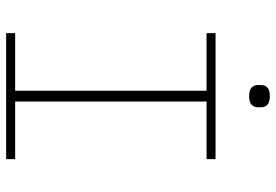

<svg xmlns="http://www.w3.org/2000/svg" viewBox="-160 -760 919 640"><g transform="rotate(90 300.0 -439.5)"><path d="M90 0V-30H282V-668H90V-698H510V-668H318V-30H510V0ZM300 -810Q280 -810 271.5 -818Q263 -826 263 -839V-850Q263 -863 271.5 -871Q280 -879 300 -879Q320 -879 328.5 -871Q337 -863 337 -850V-839Q337 -826 328.5 -818Q320 -810 300 -810Z"/></g></svg>

Font: IBM Plex Mono ExtLt
Style: Regular
Weight: 200
Monospace: yes
Designer: Mike Abbink, Paul van der Laan, Pieter van Rosmalen
Foundry: Bold Monday
Version: Version 2.3